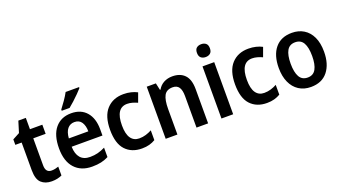

<svg xmlns="http://www.w3.org/2000/svg" viewBox="-61 -1318 3339 1880"><g transform="rotate(-20 1608.0 -378.0)"><path d="M266 -90Q285 -90 304 -94Q323 -98 339 -104V-12Q318 -2 291.5 4Q265 10 232 10Q165 10 124 -27.5Q83 -65 83 -161V-448H17V-505L90 -544L126 -661H204V-543H333V-448H204V-167Q204 -90 266 -90Z M635 -552Q737 -552 793.5 -486.5Q850 -421 850 -307V-242H529Q531 -166 565.5 -126Q600 -86 666 -86Q710 -86 747 -95.5Q784 -105 824 -125V-27Q787 -8 747 1Q707 10 653 10Q538 10 472.5 -62Q407 -134 407 -268Q407 -406 468 -479Q529 -552 635 -552ZM636 -460Q591 -460 563.5 -427Q536 -394 531 -328H734Q734 -386 710 -423Q686 -460 636 -460ZM797 -756Q781 -737 753 -709Q725 -681 694.5 -653Q664 -625 640 -606H558V-619Q583 -651 611 -691.5Q639 -732 657 -766H797Z M1173 10Q1065 10 1002 -57.5Q939 -125 939 -268Q939 -410 1004.5 -481.5Q1070 -553 1180 -553Q1222 -553 1258.5 -544Q1295 -535 1323 -520L1288 -424Q1262 -436 1235 -443.5Q1208 -451 1182 -451Q1063 -451 1063 -269Q1063 -180 1093.5 -136Q1124 -92 1181 -92Q1217 -92 1250 -102Q1283 -112 1312 -128V-26Q1284 -9 1250 0.5Q1216 10 1173 10Z M1689 -553Q1772 -553 1817.5 -505Q1863 -457 1863 -357V0H1742V-329Q1742 -390 1721.5 -420.5Q1701 -451 1656 -451Q1592 -451 1567.5 -405Q1543 -359 1543 -266V0H1421V-543H1516L1532 -470H1538Q1561 -511 1600.5 -532Q1640 -553 1689 -553Z M2064 -752Q2093 -752 2112 -736.5Q2131 -721 2131 -685Q2131 -650 2112 -634Q2093 -618 2064 -618Q2034 -618 2015 -634Q1996 -650 1996 -685Q1996 -721 2015 -736.5Q2034 -752 2064 -752ZM2124 -543V0H2002V-543Z M2475 10Q2367 10 2304 -57.5Q2241 -125 2241 -268Q2241 -410 2306.5 -481.5Q2372 -553 2482 -553Q2524 -553 2560.5 -544Q2597 -535 2625 -520L2590 -424Q2564 -436 2537 -443.5Q2510 -451 2484 -451Q2365 -451 2365 -269Q2365 -180 2395.5 -136Q2426 -92 2483 -92Q2519 -92 2552 -102Q2585 -112 2614 -128V-26Q2586 -9 2552 0.5Q2518 10 2475 10Z M3170 -272Q3170 -143 3109 -66.5Q3048 10 2933 10Q2861 10 2808 -24.5Q2755 -59 2726.5 -122.5Q2698 -186 2698 -272Q2698 -404 2759.5 -478.5Q2821 -553 2935 -553Q3005 -553 3058 -520.5Q3111 -488 3140.5 -425.5Q3170 -363 3170 -272ZM2822 -272Q2822 -184 2848.5 -136Q2875 -88 2934 -88Q2993 -88 3019.5 -136Q3046 -184 3046 -272Q3046 -361 3019.5 -408Q2993 -455 2934 -455Q2875 -455 2848.5 -408Q2822 -361 2822 -272Z"/></g></svg>

Font: Noto Sans Lao SemiCondensed SemiBold
Style: Regular
Weight: 600
Width: 4
Designer: Monotype Design Team
Foundry: Monotype Imaging Inc.
Version: Version 2.003; ttfautohint (v1.8.4.7-5d5b)